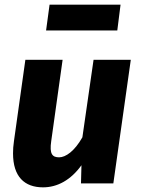

<svg xmlns="http://www.w3.org/2000/svg" viewBox="-20 -788 607 825"><path d="M89 -531 40 -182C37 -163 36 -145 36 -129C36 -29 85 17 165 17C226 17 284 -14 330 -78L328 0H467L542 -531H382L334 -198C300 -138 262 -112 234 -112C205 -112 192 -126 200 -181L249 -531ZM498 -768H193L178 -657H484Z"/></svg>

Font: Fira Sans OT
Style: Bold Italic
Weight: 700
Italic angle: -8°
Designer: Carrois Corporate & Edenspiekermann
Foundry: Carrois Corporate GbR & Edenspiekermann AG
Version: Version 2.001